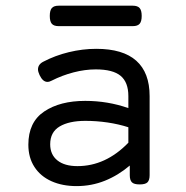

<svg xmlns="http://www.w3.org/2000/svg" viewBox="-20 -630 640 661"><path d="M495.1 -299.3V-26.9Q495.1 -9.8 487.8 -2.4Q480.5 4.9 461.4 4.9H460.4Q441.4 4.9 434.1 -2.4Q426.8 -9.8 426.8 -26.9V-60.1Q387.2 -26.4 341.1 -7.8Q294.9 10.7 243.7 10.7Q194.8 10.7 157.2 -6.1Q119.6 -22.9 98.6 -55.2Q77.6 -87.4 77.6 -131.8Q77.6 -209.5 132.1 -246.1Q186.5 -282.7 273.4 -282.7Q351.1 -282.7 421.9 -257.8V-299.3Q421.9 -346.7 395.3 -368.9Q368.7 -391.1 309.6 -391.1Q272.9 -391.1 233.4 -380.9Q193.8 -370.6 158.2 -352.5Q150.4 -348.1 143.1 -348.1Q127.4 -348.1 116.2 -371.6Q110.8 -383.3 110.8 -391.1Q110.8 -408.2 128.9 -417.5Q169.9 -439 217 -450.4Q264.2 -461.9 311.5 -461.9Q403.3 -461.9 449.2 -420.9Q495.1 -379.9 495.1 -299.3ZM421.9 -138.7V-191.9Q388.7 -202.6 350.6 -208.3Q312.5 -213.9 273.9 -213.9Q217.8 -213.9 185.3 -194.6Q152.8 -175.3 152.8 -133.3Q152.8 -97.7 177.5 -77.9Q202.1 -58.1 246.6 -58.1Q343.8 -58.1 421.9 -138.7ZM467.8 -575.2Q467.8 -556.2 460.7 -548.1Q453.6 -540 437 -540H182.1Q165.5 -540 158.4 -548.1Q151.4 -556.2 151.4 -575.2Q151.4 -594.2 158.4 -602.3Q165.5 -610.4 182.1 -610.4H437Q453.6 -610.4 460.7 -602.3Q467.8 -594.2 467.8 -575.2Z"/></svg>

Font: Courier Prime Code
Style: Regular
Weight: 400
Designer: Alan Dague-Greene
Foundry: Quote-Unquote Apps
Version: Version 3.0318